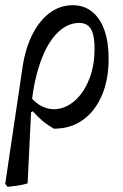

<svg xmlns="http://www.w3.org/2000/svg" viewBox="-22 -482 472 737"><path d="M7 235 -2 224 65 -227Q76 -298 103 -351Q130 -404 169.5 -433Q209 -462 257 -462Q300 -462 331 -437.5Q362 -413 378.5 -367Q395 -321 395 -257Q395 -176 369 -115.5Q343 -55 296 -21.5Q249 12 185 12Q159 -3 139.5 -19.5Q120 -36 104 -55L69 -34L82 -127Q111 -85 145.5 -71Q180 -57 214.5 -67Q249 -77 277.5 -107.5Q306 -138 323.5 -186Q341 -234 341 -295Q341 -347 327 -370.5Q313 -394 282 -394Q237 -394 199 -356.5Q161 -319 135.5 -250Q110 -181 99 -87L84 222Q67 227 48 230Q29 233 7 235Z"/></svg>

Font: Alegreya
Style: Italic
Weight: 400
Italic angle: -7°
Designer: Juan Pablo del Peral
Foundry: Huerta Tipografica
Version: Version 2.009